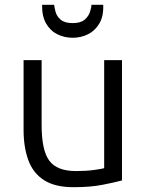

<svg xmlns="http://www.w3.org/2000/svg" viewBox="-20 -768 611 798"><path d="M286 10Q208 10 162.5 -19.5Q117 -49 97.5 -103Q78 -157 78 -228V-518H153V-248Q153 -143 185 -100Q217 -57 296 -57Q338 -57 370.5 -61.5Q403 -66 413 -69V-518H487V-18Q457 -10 406.5 0Q356 10 286 10ZM282 -611Q248 -611 218.5 -625.5Q189 -640 171.5 -670.5Q154 -701 155 -748H205Q206 -737 211 -718.5Q216 -700 232.5 -686Q249 -672 282 -672Q315 -672 331.5 -686Q348 -700 354 -718.5Q360 -737 360 -748H409Q411 -701 393 -670.5Q375 -640 345.5 -625.5Q316 -611 282 -611Z"/></svg>

Font: Ubuntu Sans
Style: Regular
Weight: 400
Designer: Dalton Maag Ltd
Foundry: Dalton Maag Ltd
Version: Version 1.006; ttfautohint (v1.8.4.7-5d5b)